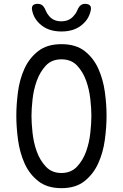

<svg xmlns="http://www.w3.org/2000/svg" viewBox="-20 -970 640 1000"><path d="M300 -69Q350 -69 381 -102Q412 -135 428.5 -181Q445 -227 450.5 -278.5Q456 -330 456 -367Q456 -403 450.5 -453.5Q445 -504 428.5 -550Q412 -596 381.5 -628.5Q351 -661 300 -661Q249 -661 218.5 -628Q188 -595 171.5 -549Q155 -503 149.5 -452.5Q144 -402 144 -366Q144 -329 149.5 -278Q155 -227 171.5 -181Q188 -135 219 -102Q250 -69 300 -69ZM300 10Q226 10 179.5 -26.5Q133 -63 108 -119Q83 -175 74 -241Q65 -307 65 -367Q65 -425 73.5 -490.5Q82 -556 107 -611.5Q132 -667 178.5 -703.5Q225 -740 300 -740Q375 -740 421 -704Q467 -668 492 -612.5Q517 -557 526 -492Q535 -427 535 -368Q535 -308 526 -241.5Q517 -175 491.5 -119Q466 -63 420 -26.5Q374 10 300 10ZM147 -918Q144 -934 151.5 -942Q159 -950 176 -950Q185 -950 192.5 -947Q200 -944 204 -939Q213 -929 218 -915.5Q223 -902 233 -890Q256 -859 299 -859Q342 -859 366 -890Q377 -902 382 -915Q387 -928 395 -938Q400 -943 406.5 -946.5Q413 -950 423 -950Q440 -950 448 -942Q456 -934 453 -918Q445 -875 413 -846Q371 -806 300 -806Q229 -806 187 -846Q155 -875 147 -918Z"/></svg>

Font: Maple Mono NL Light
Style: Regular
Weight: 300
Monospace: yes
Designer: subframe7536
Version: Version 7.000